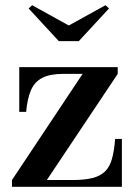

<svg xmlns="http://www.w3.org/2000/svg" viewBox="-20 -718 520 738"><path d="M26 0V-26L297.5 -434H222.5Q171.5 -434 142 -418.5Q112.5 -403 98.8 -370.8Q85 -338.5 80.5 -288H54V-460H432.5V-434L160 -26H257.5Q304 -26 334.5 -33.5Q365 -41 383.2 -58.5Q401.5 -76 410.2 -106.8Q419 -137.5 422.5 -184H448.5V0ZM206 -560 90 -685.5 103.5 -698 244.5 -620 385.5 -698 399 -685.5 283 -560Z"/></svg>

Font: Bodoni Moda 9pt SemiBold
Style: Regular
Weight: 600
Designer: Owen Earl
Foundry: indestructible type
Version: Version 2.005